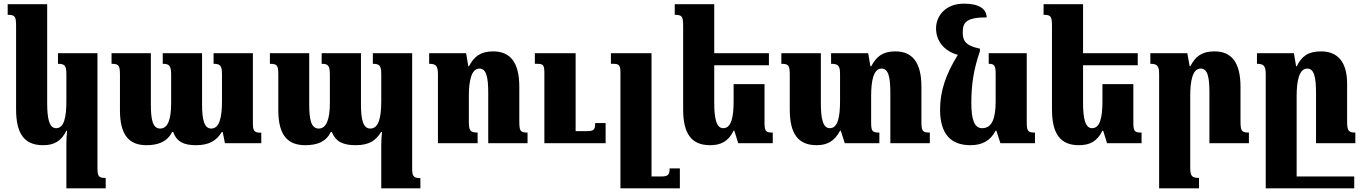

<svg xmlns="http://www.w3.org/2000/svg" viewBox="-20 -783 7453 1050"><path d="M343 247H558V190C520 190 513 183 513 134V-492H297V-434C333 -434 343 -425 343 -378V-231C343 -143 331 -82 287 -82C249 -82 238 -135 238 -220V-760H22V-702C63 -702 68 -693 68 -639V-185C68 -51 114 11 215 11C273 11 313 -8 343 -68H347C345 -47 343 -24 343 -3Z M1148 -492V-434C1185 -434 1194 -424 1194 -376V-231C1194 -137 1179 -80 1135 -80C1097 -80 1085 -128 1085 -213V-492H870V-434C906 -434 916 -425 916 -372V-220C916 -130 898 -80 856 -80C815 -80 805 -128 805 -213V-492H590V-434C629 -434 636 -426 636 -375V-180C636 -43 687 11 781 11C845 11 895 -8 921 -61H927C948 -5 989 11 1052 11C1127 11 1165 -16 1193 -61H1198L1210 0H1409V-57C1368 -57 1363 -68 1363 -112V-492Z M2019 -492V-434C2056 -434 2065 -424 2065 -376V-231C2065 -137 2050 -80 2005 -80C1966 -80 1954 -128 1954 -213V-492H1739V-434C1775 -434 1784 -425 1784 -372V-220C1784 -130 1765 -80 1723 -80C1682 -80 1671 -128 1671 -213V-492H1456V-434C1495 -434 1502 -426 1502 -375V-180C1502 -43 1554 11 1649 11C1716 11 1763 -8 1789 -61H1795C1817 -5 1861 11 1925 11C2001 11 2036 -16 2064 -61H2069C2067 -38 2065 -15 2065 8V247H2279V191C2239 191 2234 179 2234 135V-492Z M2865 -58C2825 -58 2820 -67 2820 -120V-308C2820 -444 2769 -502 2677 -502C2607 -502 2572 -473 2545 -421H2541L2529 -492H2327V-434C2363 -434 2375 -424 2375 -377V0H2592V-58C2553 -58 2544 -68 2544 -116V-258C2544 -338 2557 -408 2602 -408C2640 -408 2650 -360 2650 -275V0H2865ZM3292 -110H3235C3235 -73 3227 -66 3190 -66H3128V-492H2905V-434H2917C2950 -434 2957 -428 2957 -385V0H3292Z M3698 138H3642C3642 174 3633 182 3596 182H3543V-492H3321V-434H3332C3365 -434 3373 -428 3373 -385V247H3698Z M4161 -323H3992V-231C3992 -143 3980 -82 3935 -82C3898 -82 3886 -135 3886 -220V-426H4185V-492H3886V-760H3670V-702C3711 -702 3716 -693 3716 -639V-185C3716 -51 3762 11 3863 11C3921 11 3962 -8 3992 -68H3996L4017 0H4206V-58C4168 -58 4161 -64 4161 -114Z M5019 -120V-308C5019 -444 4968 -502 4876 -502C4807 -502 4772 -473 4745 -421H4740L4728 -492H4525V-434C4565 -434 4574 -424 4574 -377V-231C4574 -143 4562 -82 4518 -82C4480 -82 4469 -135 4469 -220V-492H4253V-434C4294 -434 4299 -425 4299 -371V-185C4299 -51 4345 11 4446 11C4504 11 4544 -11 4574 -68H4578L4600 0H4789V-58C4751 -58 4744 -64 4744 -114V-258C4744 -338 4756 -408 4801 -408C4839 -408 4849 -360 4849 -275V0H5065V-58C5024 -58 5019 -67 5019 -120Z M5287 11C5350 11 5395 -12 5425 -68H5429L5451 0H5640V-58C5603 -58 5595 -64 5595 -114V-492H5387V-434C5418 -434 5425 -425 5425 -378V-231C5425 -139 5407 -82 5351 -82C5309 -82 5292 -128 5292 -219C5292 -320 5304 -402 5339 -503V-517C5257 -533 5245 -564 5245 -605C5245 -657 5259 -688 5376 -688C5374 -735 5335 -763 5251 -763C5151 -763 5099 -696 5099 -628C5099 -557 5145 -503 5218 -483C5152 -376 5121 -284 5121 -184C5121 -50 5180 11 5287 11Z M6178 -323H6009V-231C6009 -143 5997 -82 5952 -82C5915 -82 5903 -135 5903 -220V-426H6202V-492H5903V-760H5687V-702C5728 -702 5733 -693 5733 -639V-185C5733 -51 5779 11 5880 11C5938 11 5979 -8 6009 -68H6013L6034 0H6223V-58C6185 -58 6178 -64 6178 -114Z M6810 -58C6770 -58 6764 -67 6764 -120V-308C6764 -444 6713 -502 6622 -502C6552 -502 6517 -474 6490 -421H6486L6473 -492H6271V-434C6308 -434 6319 -424 6319 -377V247H6537V190C6497 190 6489 179 6489 132V-258C6489 -338 6501 -408 6546 -408C6585 -408 6594 -360 6594 -275V0H6810Z M7347 -119V-325C7347 -444 7296 -502 7204 -502C7134 -502 7098 -475 7072 -421H7068L7056 -492H6854V-434C6890 -434 6902 -424 6902 -377V247H7386V182H7071V-258C7071 -338 7084 -408 7129 -408C7167 -408 7177 -360 7177 -275V0H7392V-58C7355 -58 7347 -67 7347 -119Z"/></svg>

Font: Noto Serif Armenian Condensed Black
Style: Regular
Weight: 900
Width: 3
Designer: Monotype Design Team
Foundry: Monotype Imaging Inc.
Version: Version 2.008